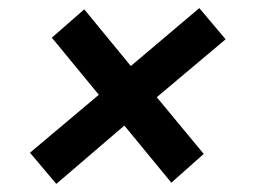

<svg xmlns="http://www.w3.org/2000/svg" viewBox="-20 -495 633 474"><path d="M119 -41 54 -118 224 -261 108 -402 188 -472 303 -332 472 -475 537 -398 367 -255 483 -115 403 -44 287 -185Z"/></svg>

Font: Archivo SemiCondensed
Style: Bold Italic
Weight: 700
Width: 4
Italic angle: -10°
Designer: Hector Gatti
Foundry: Omnibus-Type
Version: Version 2.001